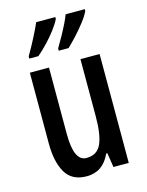

<svg xmlns="http://www.w3.org/2000/svg" viewBox="-117 -838 705 920"><g transform="rotate(-15 235.5 -378.0)"><path d="M408 -540V0H332L321 -71H315Q279 10 198 10Q125 10 93.5 -43.5Q62 -97 62 -188V-540H157V-210Q157 -75 219 -75Q272 -75 292.5 -120Q313 -165 313 -256V-540ZM395 -757Q385 -735 363 -706.5Q341 -678 316 -651Q291 -624 272 -606H223V-617Q238 -642 254 -671Q270 -700 282.5 -725.5Q295 -751 300 -766H395ZM249 -757Q238 -734 217.5 -707Q197 -680 172 -653.5Q147 -627 122 -606H77V-617Q100 -656 122 -699Q144 -742 154 -766H249Z"/></g></svg>

Font: Noto Sans Tamil ExtraCondensed Medium
Style: Regular
Weight: 500
Width: 2
Designer: Jelle Bosma - Monotype Design Team
Foundry: Monotype Imaging Inc.
Version: Version 2.004; ttfautohint (v1.8.4.7-5d5b)